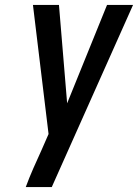

<svg xmlns="http://www.w3.org/2000/svg" viewBox="-20 -755 557 775"><path d="M84 0Q98 -38 114.5 -75.5Q131 -113 148 -150L176 -214L113 -735H218L251 -338L412 -735H517L189 0Z"/></svg>

Font: Iosevka Semibold Oblique
Style: Regular
Weight: 600
Italic angle: -9°
Monospace: yes
Designer: Belleve Invis
Foundry: Belleve Invis
Version: Version 32.5.0; ttfautohint (v1.8.4)